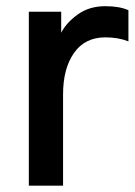

<svg xmlns="http://www.w3.org/2000/svg" viewBox="-20 -588 427 608"><path d="M71.3 0V-550.8H173.8V-484.4Q190.4 -516.6 226.6 -542.5Q262.7 -568.4 313.5 -568.4Q358.4 -568.4 386.7 -555.7V-457Q354.5 -469.7 313.5 -469.7Q249 -469.7 214.4 -420.4Q179.7 -371.1 179.7 -289.1V0Z"/></svg>

Font: Gothic A1 SemiBold
Style: Regular
Weight: 600
Version: Version 2.50